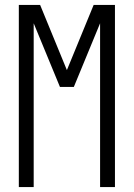

<svg xmlns="http://www.w3.org/2000/svg" viewBox="-20 -755 540 775"><path d="M56 0V-735H142L250 -472L358 -735H444V0H384V-661L278 -404H222L116 -661V0Z"/></svg>

Font: Iosevka SS04 Light
Style: Regular
Weight: 300
Monospace: yes
Designer: Belleve Invis
Foundry: Belleve Invis
Version: Version 19.0.0; ttfautohint (v1.8.4)